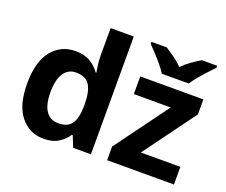

<svg xmlns="http://www.w3.org/2000/svg" viewBox="-125 -960 1370 1164"><g transform="rotate(20 560.5 -378.0)"><path d="M251 9.8Q159.7 9.8 102.3 -61.8Q44.9 -133.3 44.9 -272Q44.9 -412.1 103 -484.1Q161.1 -556.2 254.9 -556.2Q313.5 -556.2 351.6 -533Q389.6 -509.8 412.1 -476.1H417Q414.1 -491.7 409.9 -522.2Q405.8 -552.7 405.8 -585V-759.8H555.2V0H440.9L412.1 -70.8H405.8Q384.3 -37.1 347.4 -13.7Q310.5 9.8 251 9.8ZM303.2 -108.9Q364.3 -108.9 389.4 -145.3Q414.6 -181.6 416 -254.9V-271Q416 -350.6 391.6 -392.8Q367.2 -435.1 300.8 -435.1Q251.5 -435.1 223.6 -392.6Q195.8 -350.1 195.8 -270Q195.8 -189.9 223.9 -149.4Q252 -108.9 303.2 -108.9ZM1090.8 0H659.7V-87.9L912.6 -432.1H674.8V-545.9H1082V-449.2L835.9 -113.8H1090.8ZM792 -606Q778.3 -628.4 755.9 -655.5Q733.4 -682.6 709.5 -708.5Q685.5 -734.4 667 -752.9V-766.1H766.1Q792 -749.5 821.8 -728.3Q851.6 -707 877.9 -680.2Q903.8 -707 934.8 -728.8Q965.8 -750.5 992.2 -766.1H1090.8V-752.9Q1073.2 -734.9 1049.3 -709Q1025.4 -683.1 1002.7 -655.8Q980 -628.4 965.8 -606Z"/></g></svg>

Font: Open Sans
Style: Bold
Weight: 700
Designer: Monotype Design Team
Foundry: Monotype Imaging Inc.
Version: Version 3.000; ttfautohint (v1.8.4)